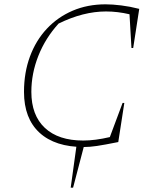

<svg xmlns="http://www.w3.org/2000/svg" viewBox="-20 -673 707 888"><path d="M368 7Q235 7 163 -59Q91 -125 91 -248Q91 -337 118.5 -411.5Q146 -486 196.5 -540Q247 -594 316 -623.5Q385 -653 468 -653Q500 -653 540.5 -648Q581 -643 624 -632L596 -451H588L579 -607Q524 -620 470 -620Q365 -620 251 -564Q190 -497 157.5 -415Q125 -333 125 -248Q125 -140 187.5 -81.5Q250 -23 365 -23Q420 -23 488 -39L547 -197H555L527 -16Q462 -3 428.5 2Q395 7 368 7ZM307 195 336 -15H373L318 195Z"/></svg>

Font: Piazzolla SC Thin
Style: Italic
Weight: 100
Italic angle: -11.3°
Designer: Juan Pablo del Peral
Foundry: Huerta Tipografica
Version: Version 1.330